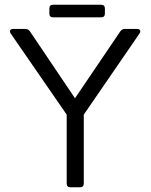

<svg xmlns="http://www.w3.org/2000/svg" viewBox="-20 -789 638 809"><path d="M277 0Q261 0 261 -16V-306L25 -648Q20 -656 23 -661.5Q26 -667 36 -667H87Q99 -667 106 -657L296 -375L487 -657Q494 -667 506 -667H557Q567 -667 570 -661.5Q573 -656 568 -648L333 -306V-16Q333 0 317 0ZM204 -716Q188 -716 188 -732V-753Q188 -769 204 -769H406Q422 -769 422 -753V-732Q422 -716 406 -716Z"/></svg>

Font: Pitagon Sans
Style: Regular
Weight: 400
Designer: Travis Tran
Foundry: Pitagon
Version: Version 1.001; ttfautohint (v1.8.4.7-5d5b);gftools[0.9.26]